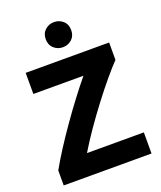

<svg xmlns="http://www.w3.org/2000/svg" viewBox="-164 -1017 937 1120"><g transform="rotate(-20 305.0 -457.5)"><path d="M35 0V-93Q64 -145 103.5 -206.5Q143 -268 188 -332Q233 -396 278 -455.5Q323 -515 362 -562H51V-693H569V-585Q537 -552 493.5 -500Q450 -448 402 -385Q354 -322 308.5 -256.5Q263 -191 227 -131H580V0ZM307 -759Q275 -759 251.5 -780Q228 -801 228 -837Q228 -873 251.5 -894Q275 -915 307 -915Q339 -915 362.5 -894Q386 -873 386 -837Q386 -801 362.5 -780Q339 -759 307 -759Z"/></g></svg>

Font: Ubuntu Sans ExtraBold
Style: Regular
Weight: 800
Designer: Dalton Maag Ltd
Foundry: Dalton Maag Ltd
Version: Version 1.006; ttfautohint (v1.8.4.7-5d5b)